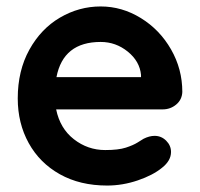

<svg xmlns="http://www.w3.org/2000/svg" viewBox="-20 -565 620 595"><path d="M484 -226H154Q166 -167 209 -133.5Q252 -100 306 -100Q347 -100 370 -107.5Q393 -115 406.5 -123.5Q420 -132 425 -135Q443 -144 459 -144Q480 -144 495 -129Q510 -114 510 -94Q510 -67 482 -45Q454 -22 407 -6Q360 10 312 10Q228 10 165.5 -25Q103 -60 69 -121.5Q35 -183 35 -260Q35 -346 71 -411Q107 -476 166 -510.5Q225 -545 292 -545Q358 -545 416.5 -509Q475 -473 510 -412Q545 -351 545 -280Q544 -256 526 -241Q508 -226 484 -226ZM155 -326H417V-333Q413 -375 376 -405Q339 -435 292 -435Q176 -435 155 -326Z"/></svg>

Font: Quicksand
Style: Bold
Weight: 700
Version: Version 3.000